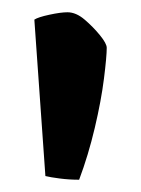

<svg xmlns="http://www.w3.org/2000/svg" viewBox="-20 -728 230 313"><path d="M109 -435Q93 -435 77.5 -437Q62 -439 54 -441L36 -696Q42 -700 60.5 -704Q79 -708 90 -708Q104 -708 118 -696Q132 -684 143 -670.5Q154 -657 154 -650Q154 -636 149.5 -600Q145 -564 134.5 -519.5Q124 -475 109 -435Z"/></svg>

Font: Texturina Medium 12pt
Style: Bold
Weight: 700
Version: Version 1.002